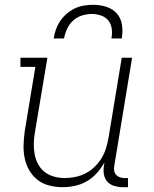

<svg xmlns="http://www.w3.org/2000/svg" viewBox="-20 -770 640 798"><path d="M240 8Q212 8 184.5 1Q157 -6 136 -22.5Q115 -39 101.5 -62.5Q88 -86 82.5 -113Q77 -140 78 -168.5Q79 -197 83 -226L127 -492H65V-530H177L125 -219Q121 -196 120.5 -173Q120 -150 124 -128.5Q128 -107 138.5 -87.5Q149 -68 166 -55Q183 -42 204.5 -36Q226 -30 249 -30Q271 -30 293 -34.5Q315 -39 335.5 -49.5Q356 -60 373 -76.5Q390 -93 402 -112.5Q414 -132 420.5 -153.5Q427 -175 431 -197L486 -530H529L455 -81Q453 -71 454.5 -61Q456 -51 462 -44Q468 -37 477.5 -33.5Q487 -30 497 -30H512V8H491Q473 8 455.5 3Q438 -2 426.5 -14.5Q415 -27 412 -45Q409 -63 412 -81L414 -95Q401 -71 382.5 -50.5Q364 -30 340.5 -16.5Q317 -3 291 2.5Q265 8 240 8ZM203 -610Q206 -629 212.5 -647.5Q219 -666 230.5 -683Q242 -700 258 -713.5Q274 -727 292 -735.5Q310 -744 329.5 -747Q349 -750 368 -750Q396 -750 422.5 -741.5Q449 -733 466 -713.5Q483 -694 487 -666Q491 -638 486 -610H443Q447 -630 444.5 -650Q442 -670 430.5 -684.5Q419 -699 400 -705.5Q381 -712 362 -712Q341 -712 320.5 -705.5Q300 -699 284 -684.5Q268 -670 259 -650.5Q250 -631 246 -610Z"/></svg>

Font: Iosevka Slab XLtEx
Style: Italic
Weight: 200
Width: 7
Italic angle: -9°
Monospace: yes
Designer: Belleve Invis
Foundry: Belleve Invis
Version: Version 11.1.0; ttfautohint (v1.8.3)